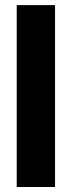

<svg xmlns="http://www.w3.org/2000/svg" viewBox="-20 -748 287 768"><path d="M200.2 -727.5V0H46.9V-727.5Z"/></svg>

Font: Inter Tight
Style: Bold
Weight: 700
Designer: Rasmus Andersson
Foundry: rsms
Version: Version 3.004; ttfautohint (v1.8.4.7-5d5b)